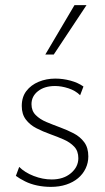

<svg xmlns="http://www.w3.org/2000/svg" viewBox="-20 -724 411 750"><path d="M179 6Q151 6 125 0.5Q99 -5 78 -15.5Q57 -26 42 -37L55 -72Q77 -50 112 -36.5Q147 -23 182 -23Q228 -23 257 -47.5Q286 -72 286 -106Q286 -134 270 -151Q254 -168 229 -179Q204 -190 176 -200Q148 -210 122.5 -223Q97 -236 81 -257Q65 -278 65 -310Q65 -345 83 -368.5Q101 -392 131 -404.5Q161 -417 196 -417Q226 -417 255.5 -409Q285 -401 306 -386L293 -352Q275 -370 247.5 -379Q220 -388 195 -388Q154 -388 128.5 -368Q103 -348 103 -317Q103 -291 119.5 -274.5Q136 -258 161 -247.5Q186 -237 214.5 -226.5Q243 -216 268 -203Q293 -190 309 -168.5Q325 -147 325 -113Q325 -88 314.5 -66Q304 -44 285 -28Q266 -12 239 -3Q212 6 179 6ZM157 -511 271 -704H318L190 -511Z"/></svg>

Font: Ysabeau ExtraLight
Style: Regular
Weight: 250
Designer: Christian Thalmann (Catharsis Fonts)
Version: Version 2.002